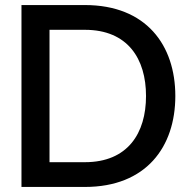

<svg xmlns="http://www.w3.org/2000/svg" viewBox="-20 -740 749 760"><path d="M65 0H316C559 0 674 -159 674 -360C674 -561 559 -720 316 -720H65ZM176 -98V-622H316C486 -622 558 -507 558 -360C558 -213 486 -98 316 -98Z"/></svg>

Font: Aspekta 500
Style: Regular
Weight: 500
Designer: Ivo Dolenc
Version: Version 2.100